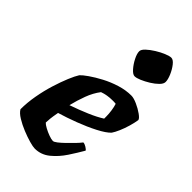

<svg xmlns="http://www.w3.org/2000/svg" viewBox="-232 -834 907 907"><g transform="rotate(45 221.5 -380.0)"><path d="M192 0Q180 0 155 -7Q130 -14 100.5 -26Q71 -38 46.5 -53Q22 -68 13 -84Q13 -128 21.5 -175.5Q30 -223 43.5 -266.5Q57 -310 71 -343.5Q85 -377 96 -394Q106 -405 131 -422.5Q156 -440 190 -458Q224 -476 262.5 -488Q301 -500 338 -500Q354 -500 378.5 -489Q403 -478 422.5 -464Q442 -450 443 -441Q440 -421 432.5 -395Q425 -369 415 -346Q405 -323 396 -310Q378 -291 336.5 -269.5Q295 -248 245 -229Q195 -210 151 -197Q145 -164 144 -152.5Q143 -141 142 -124Q148 -117 164.5 -108Q181 -99 199 -92.5Q217 -86 227 -86Q234 -86 247.5 -96.5Q261 -107 277.5 -123Q294 -139 309.5 -155Q325 -171 334 -183Q343 -183 355 -175.5Q367 -168 369 -163Q350 -130 325 -92Q300 -54 267 -27Q234 0 192 0ZM163 -261Q212 -278 254 -296Q296 -314 324 -332V-345Q324 -364 321 -384.5Q318 -405 313 -420Q307 -421 301.5 -421Q296 -421 290 -421Q255 -421 225 -410Q202 -380 187.5 -341Q173 -302 163 -261ZM284 -575Q272 -575 256 -593Q240 -611 228 -634.5Q216 -658 216 -674Q216 -686 231.5 -700.5Q247 -715 269.5 -729Q292 -743 313 -751.5Q334 -760 345 -760Q358 -760 372.5 -741.5Q387 -723 397 -699.5Q407 -676 407 -660Q407 -647 392.5 -632.5Q378 -618 357 -605Q336 -592 316 -583.5Q296 -575 284 -575Z"/></g></svg>

Font: Texturina Black
Style: Italic
Weight: 900
Italic angle: -11°
Designer: Guillermo Torres Carreño
Foundry: Omnibus-Type
Version: Version 1.002; ttfautohint (v1.8.3)